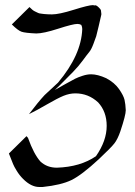

<svg xmlns="http://www.w3.org/2000/svg" viewBox="-20 -747 538 767"><path d="M150.4 0Q150.4 0 136.7 0Q104.5 0 72.3 -32.2Q57.6 -46.9 46.9 -64.5Q36.1 -82 32.2 -91.8Q28.3 -101.6 15.6 -133.8L85.9 -203.1L91.8 -196.3Q115.2 -130.9 141.6 -101.6Q168 -77.1 207 -77.1Q300.8 -80.1 363.3 -123Q406.2 -184.6 406.2 -244.1Q406.2 -300.8 372.1 -337.9Q333 -374 281.2 -374Q257.8 -374 233.9 -364.3Q210 -354.5 167 -329.6Q124 -304.7 95.7 -291Q131.8 -338.9 158.2 -367.2L211.9 -417Q304.7 -527.3 308.6 -630.9Q308.6 -639.6 304.7 -647.5Q297.9 -651.4 289.1 -651.4Q271.5 -651.4 212.4 -632.3Q153.3 -613.3 125 -613.3Q81.1 -615.2 66.4 -620.1Q51.8 -625 27.3 -649.4L97.7 -718.8Q104.5 -711.9 109.9 -707.5Q115.2 -703.1 122.1 -700.2Q128.9 -697.3 132.3 -695.3Q135.7 -693.4 145 -692.4Q154.3 -691.4 156.7 -690.9Q159.2 -690.4 171.9 -689.9Q184.6 -689.5 187.5 -689.5Q215.8 -689.5 274.9 -708Q334 -726.6 351.6 -726.6Q357.4 -724.6 359.4 -725.6Q361.3 -726.6 365.2 -724.6Q369.1 -722.7 375 -716.8Q380.9 -710.9 382.3 -708Q383.8 -705.1 383.8 -700.7Q383.8 -696.3 384.8 -692.4V-688.5Q381.8 -674.8 374 -641.6Q366.2 -608.4 364.3 -602.1Q362.3 -595.7 353.5 -572.3Q344.7 -548.8 336.4 -539.1Q328.1 -529.3 311 -505.9Q293.9 -482.4 272 -460Q250 -437.5 216.8 -404.3L199.2 -387.7Q212.9 -395.5 240.7 -411.1Q268.6 -426.8 280.3 -432.6Q292 -438.5 310.1 -444.3Q328.1 -450.2 343.8 -450.2Q370.1 -450.2 404.3 -434.6Q437.5 -417 455.6 -391.1Q473.6 -365.2 477.5 -348.1Q481.4 -331.1 482.4 -306.6Q482.4 -287.1 460.9 -222.7Q450.2 -191.4 437 -174.3Q423.8 -157.2 375 -111.3Q306.6 -47.9 265.6 -27.8Q224.6 -7.8 150.4 0Z"/></svg>

Font: Isabella
Style: Medium
Weight: 500
Designer: John Stracke
Version: Version 001.202